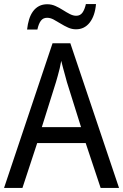

<svg xmlns="http://www.w3.org/2000/svg" viewBox="-20 -930 610 950"><path d="M478 0 404 -222H164L91 0H0L240 -716H328L569 0ZM311 -524Q308 -536 302.5 -555.5Q297 -575 291.5 -595.5Q286 -616 283 -629Q280 -611 275.5 -592Q271 -573 266 -555.5Q261 -538 257 -524L187 -301H381ZM114 -784Q117 -811 124 -834Q131 -857 143.5 -874Q156 -891 173.5 -900Q191 -909 214 -909Q235 -909 254 -900.5Q273 -892 291 -880.5Q309 -869 325.5 -860.5Q342 -852 357 -852Q377 -852 388 -867.5Q399 -883 405 -910H455Q450 -852 424 -818.5Q398 -785 356 -785Q336 -785 317 -793.5Q298 -802 279.5 -813.5Q261 -825 245 -833.5Q229 -842 213 -842Q193 -842 182 -827Q171 -812 165 -784Z"/></svg>

Font: Noto Sans Devanagari SemiCondensed
Style: Regular
Weight: 400
Width: 4
Designer: Jelle Bosma - Monotype Design Team
Foundry: Monotype Imaging Inc.
Version: Version 2.006